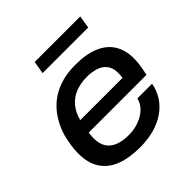

<svg xmlns="http://www.w3.org/2000/svg" viewBox="-186 -851 1013 1013"><g transform="rotate(-45 320.5 -344.0)"><path d="M294 12Q212 12 155.5 -10.5Q99 -33 69.5 -79Q40 -125 40 -194Q40 -226 45 -257Q50 -288 57 -315Q77 -383 117.5 -433.5Q158 -484 218.5 -511Q279 -538 360 -538Q442 -538 495.5 -515Q549 -492 576 -448.5Q603 -405 603 -343Q603 -325 600 -300Q597 -275 588 -235H157Q156 -224 155 -214.5Q154 -205 154 -196Q154 -154 171 -127.5Q188 -101 220.5 -88.5Q253 -76 300 -76Q328 -76 354.5 -83Q381 -90 404 -103Q427 -116 443.5 -135.5Q460 -155 466 -181H576Q568 -137 545 -101.5Q522 -66 485.5 -40.5Q449 -15 401 -1.5Q353 12 294 12ZM172 -313H487Q489 -323 489.5 -331.5Q490 -340 490 -347Q490 -384 473 -407Q456 -430 426 -440Q396 -450 358 -450Q311 -450 273 -435Q235 -420 209.5 -389.5Q184 -359 172 -313ZM207 -629 219 -700H559L547 -629Z"/></g></svg>

Font: Archivo SemiExpanded Medium
Style: Italic
Weight: 500
Width: 6
Italic angle: -10°
Designer: Hector Gatti
Foundry: Omnibus-Type
Version: Version 2.001